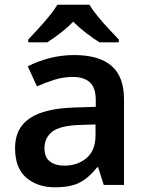

<svg xmlns="http://www.w3.org/2000/svg" viewBox="-20 -786 625 816"><path d="M296 -552Q400 -552 453.5 -506.5Q507 -461 507 -364V0H421L397 -75H393Q358 -31 319.5 -10.5Q281 10 213 10Q140 10 92 -30.5Q44 -71 44 -157Q44 -241 106 -283Q168 -325 294 -329L387 -332V-360Q387 -414 361.5 -436.5Q336 -459 290 -459Q249 -459 211 -447Q173 -435 137 -419L98 -504Q138 -525 189 -538.5Q240 -552 296 -552ZM319 -255Q234 -252 201.5 -226Q169 -200 169 -156Q169 -117 192.5 -99.5Q216 -82 253 -82Q310 -82 348 -114.5Q386 -147 386 -211V-257ZM360 -766Q373 -744 395.5 -716.5Q418 -689 442.5 -663Q467 -637 485 -618V-606H403Q377 -622 347.5 -644.5Q318 -667 291 -694Q265 -667 236 -645Q207 -623 181 -606H100V-618Q119 -638 142.5 -663.5Q166 -689 188.5 -716.5Q211 -744 224 -766Z"/></svg>

Font: Noto Sans Sundanese SemiBold
Style: Regular
Weight: 600
Version: Version 2.003